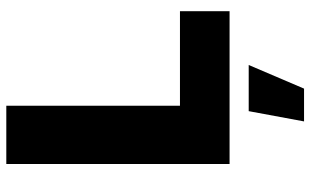

<svg xmlns="http://www.w3.org/2000/svg" viewBox="-206 -535 975 603"><g transform="rotate(-90 281.5 -233.5)"><path d="M67.9 0ZM67.9 -701.2H251V-155.8H547.9V0H67.9ZM233.9 60.1H378.9L304.7 233.9H201.7Z"/></g></svg>

Font: Argentum Sans
Style: Bold
Weight: 700
Designer: Julieta Ulanovsky (Modified by Cristiano Sobral)
Foundry: Julieta Ulanovsky
Version: Version 1.000; ttfautohint (v1.5.65-e2d9)